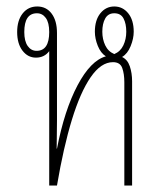

<svg xmlns="http://www.w3.org/2000/svg" viewBox="-20 -573 500 593"><path d="M156 -201Q156 -177 155.5 -155.5Q155 -134 155 -114H156Q179 -233 219.5 -309.5Q260 -386 307 -399Q291 -409 282 -431.5Q273 -454 273 -475Q273 -511 290 -532Q307 -553 333 -553Q359 -553 376 -532Q393 -511 393 -475Q393 -454 383.5 -430.5Q374 -407 357 -397Q374 -389 381 -368Q388 -347 388 -322V0H364V-319Q364 -345 357.5 -363Q351 -381 329 -381Q292 -381 260 -334.5Q228 -288 202 -203Q176 -118 156 0H132V-415Q117 -395 91 -395Q66 -395 49.5 -416.5Q33 -438 33 -474Q33 -510 50 -531.5Q67 -553 95 -553Q123 -553 139.5 -531Q156 -509 156 -471ZM93 -416Q132 -416 132 -474Q132 -503 121.5 -517.5Q111 -532 94 -532Q55 -532 55 -474Q55 -446 65.5 -431Q76 -416 93 -416ZM296 -475Q296 -452 305 -433Q314 -414 333 -406Q352 -414 361 -433Q370 -452 370 -475Q370 -500 361.5 -516Q353 -532 333 -532Q314 -532 305 -516Q296 -500 296 -475Z"/></svg>

Font: Noto Sans Thai Looped ExtraCondensed Thin
Style: Regular
Weight: 100
Width: 2
Designer: Sasikarn Vongin, Ben Mitchell
Foundry: The Fontpad Ltd
Version: Version 1.001; ttfautohint (v1.8.4.7-5d5b)